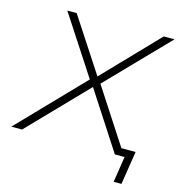

<svg xmlns="http://www.w3.org/2000/svg" viewBox="-132 -812 996 1069"><g transform="rotate(15 366.0 -278.0)"><path d="M620 149 643 0H597L604 -43H695L665 149ZM-10 0 351 -374V-357L124 -705H178L383 -391H378L680 -705H742L401 -353L400 -371L641 0H587L367 -339L379 -338L52 0Z"/></g></svg>

Font: Nunito Sans 10pt SemiExpanded ExtraLight
Style: Italic
Weight: 250
Width: 6
Italic angle: -9°
Designer: Vernon Adams
Foundry: Vernon Adams
Version: Version 3.101;gftools[0.9.27]